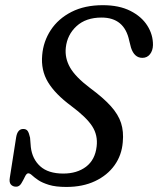

<svg xmlns="http://www.w3.org/2000/svg" viewBox="-20 -730 626 760"><path d="M242.5 10Q200.5 10 173.8 1.8Q147 -6.5 131.5 -17Q116 -27.5 107.2 -35.8Q98.5 -44 92 -44Q85 -44 78.8 -30.8Q72.5 -17.5 64.5 -4.2Q56.5 9 44 9Q30.5 9 23 0.2Q15.5 -8.5 19 -27.5L44 -187Q49.5 -219.5 72 -219.5Q84 -219.5 89.5 -211.5Q95 -203.5 99 -185L102 -148Q107.5 -100.5 139.2 -71.8Q171 -43 230.5 -43Q285 -43 320.8 -70.2Q356.5 -97.5 362.5 -150Q368 -194.5 345 -230.2Q322 -266 262 -310.5Q198.5 -357.5 170 -404.8Q141.5 -452 147 -512Q151.5 -566 181 -611Q210.5 -656 262.8 -682.8Q315 -709.5 387 -709.5Q451.5 -709.5 496 -687Q540.5 -664.5 563.2 -628.5Q586 -592.5 585.5 -551.5Q585 -530 573.8 -515.5Q562.5 -501 543.5 -501Q511.5 -501 498.5 -541.5L491.5 -569Q472.5 -660.5 382 -660.5Q320 -660.5 283 -626.5Q246 -592.5 240.5 -541.5Q236 -500 257.5 -462.5Q279 -425 336 -382Q389.5 -342.5 419 -309.5Q448.5 -276.5 459.2 -243Q470 -209.5 466 -167.5Q462 -116 433.5 -76Q405 -36 356.2 -13Q307.5 10 242.5 10Z"/></svg>

Font: Fraunces 144pt S100
Style: Italic
Weight: 400
Italic angle: -16°
Version: Version 1.000; ttfautohint (v1.8.3)